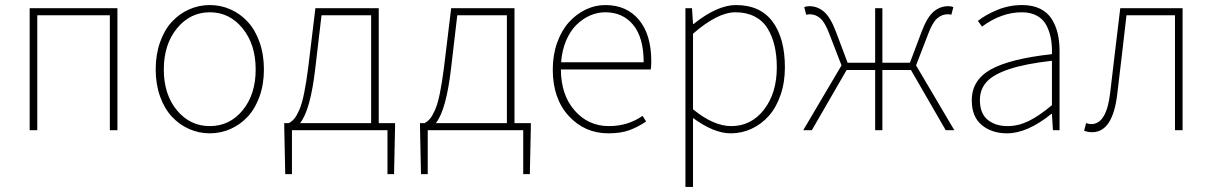

<svg xmlns="http://www.w3.org/2000/svg" viewBox="-20 -510 4748 752"><path d="M96.2 0V-478H439.9V0H410.2V-450.2H126V0Z M589.8 -237.8Q589.8 -296.4 606.9 -344.7Q624 -393.1 653.1 -424.6Q682.1 -456.1 720.5 -473.1Q758.8 -490.2 801.8 -490.2Q844.7 -490.2 883.1 -473.1Q921.4 -456.1 950.4 -424.6Q979.5 -393.1 996.6 -344.7Q1013.7 -296.4 1013.7 -237.8Q1013.7 -180.2 996.6 -132.3Q979.5 -84.5 950.4 -53.2Q921.4 -22 883.1 -4.9Q844.7 12.2 801.8 12.2Q758.8 12.2 720.5 -4.9Q682.1 -22 653.1 -53.2Q624 -84.5 606.9 -132.3Q589.8 -180.2 589.8 -237.8ZM981.4 -237.8Q981.4 -335.9 930.2 -398.9Q878.9 -461.9 801.8 -461.9Q724.6 -461.9 673.1 -398.9Q621.6 -335.9 621.6 -237.8Q621.6 -140.1 672.9 -78.1Q724.1 -16.1 801.8 -16.1Q879.4 -16.1 930.4 -78.1Q981.4 -140.1 981.4 -237.8Z M1215.3 -246.1Q1196.3 -78.6 1155.3 -27.8H1433.6V-450.2H1239.3ZM1123.5 0V171.9H1097.2L1093.3 -12.2V-27.8H1111.3Q1124 -34.7 1133.1 -45.7Q1142.1 -56.6 1152.3 -79.8Q1162.6 -103 1171.1 -144.8Q1179.7 -186.5 1187.5 -248L1215.3 -478H1463.4V-27.8H1527.3V-12.2L1523.4 171.9H1497.6V0Z M1747.1 -246.1Q1728 -78.6 1687 -27.8H1965.3V-450.2H1771ZM1655.3 0V171.9H1628.9L1625 -12.2V-27.8H1643.1Q1655.8 -34.7 1664.8 -45.7Q1673.8 -56.6 1684.1 -79.8Q1694.3 -103 1702.9 -144.8Q1711.4 -186.5 1719.2 -248L1747.1 -478H1995.1V-27.8H2059.1V-12.2L2055.2 171.9H2029.3V0Z M2350.6 -461.9Q2320.3 -461.9 2291.5 -449.5Q2262.7 -437 2238.3 -413.3Q2213.9 -389.6 2197.5 -351.6Q2181.2 -313.5 2177.7 -266.1H2501Q2501 -362.3 2460.4 -412.1Q2419.9 -461.9 2350.6 -461.9ZM2362.8 12.2Q2270 12.2 2207.5 -55.9Q2145 -124 2145 -237.8Q2145 -294.4 2162.1 -342.5Q2179.2 -390.6 2208 -422.6Q2236.8 -454.6 2273.7 -472.4Q2310.5 -490.2 2350.6 -490.2Q2434.1 -490.2 2482.4 -432.6Q2530.8 -375 2530.8 -270Q2530.8 -250 2528.8 -237.8H2176.8Q2177.2 -138.2 2230.7 -77.1Q2284.2 -16.1 2364.7 -16.1Q2439.5 -16.1 2496.6 -56.2L2510.7 -34.2Q2477.1 -11.7 2444.1 0.2Q2411.1 12.2 2362.8 12.2Z M2664.6 222.2V-478H2690.4L2694.3 -416H2696.3Q2789.6 -490.2 2862.3 -490.2Q2957.5 -490.2 3005.9 -425.3Q3054.2 -360.4 3054.2 -246.1Q3054.2 -187 3037.1 -137.7Q3020 -88.4 2991 -55.9Q2961.9 -23.4 2923.6 -5.6Q2885.3 12.2 2842.3 12.2Q2775.9 12.2 2694.3 -47.9V222.2ZM2844.2 -16.1Q2922.4 -16.1 2972.4 -80.8Q3022.5 -145.5 3022.5 -246.1Q3022.5 -293.5 3013.4 -331.5Q3004.4 -369.6 2985.8 -399.4Q2967.3 -429.2 2935.3 -445.6Q2903.3 -461.9 2860.4 -461.9Q2790.5 -461.9 2694.3 -377.9V-82Q2774.4 -16.1 2844.2 -16.1Z M3126 0 3275.9 -253.9 3228 -377.9Q3210.9 -422.9 3192.6 -438.5Q3174.3 -454.1 3151.9 -454.1Q3143.6 -454.1 3137.7 -452.1L3129.9 -481.9Q3137.7 -485.8 3149.9 -485.8Q3181.6 -485.8 3207 -464.4Q3232.4 -442.9 3253.9 -386.2L3299.8 -264.2H3407.7V-478H3436V-264.2H3543.9L3589.8 -386.2Q3611.3 -442.9 3636.7 -464.4Q3662.1 -485.8 3693.8 -485.8Q3706.1 -485.8 3713.9 -481.9L3706.1 -452.1Q3700.2 -454.1 3691.9 -454.1Q3669.4 -454.1 3651.1 -438.5Q3632.8 -422.9 3615.7 -377.9L3567.9 -253.9L3717.8 0H3684.1L3547.9 -235.8H3436V0H3407.7V-235.8H3295.9L3159.7 0Z M3924.3 12.2Q3864.3 12.2 3825.2 -20.3Q3786.1 -52.7 3786.1 -117.2Q3786.1 -196.3 3860.8 -238Q3935.5 -279.8 4100.1 -297.9Q4101.1 -330.1 4096.4 -356.9Q4091.8 -383.8 4079.6 -408.7Q4067.4 -433.6 4042.5 -447.8Q4017.6 -461.9 3981.9 -461.9Q3902.3 -461.9 3826.2 -405.8L3810.1 -428.2Q3839.4 -451.7 3885.5 -470.9Q3931.6 -490.2 3983.9 -490.2Q4024.4 -490.2 4053.7 -475.8Q4083 -461.4 4099.1 -435.8Q4115.2 -410.2 4122.6 -379.2Q4129.9 -348.1 4129.9 -310.1V0H4104L4100.1 -64H4098.1Q4003.4 12.2 3924.3 12.2ZM3926.3 -16.1Q3968.3 -16.1 4009.3 -36.1Q4050.3 -56.2 4100.1 -98.1V-272Q3996.1 -260.3 3933.6 -239.5Q3871.1 -218.8 3844.5 -189.5Q3817.9 -160.2 3817.9 -118.2Q3817.9 -65.9 3848.1 -41Q3878.4 -16.1 3926.3 -16.1Z M4257.8 7.8Q4240.7 7.8 4226.1 2L4233.9 -27.8Q4245.6 -23.9 4253.9 -23.9Q4314 -23.9 4328.1 -146Q4334.5 -201.2 4347.7 -311.8Q4360.8 -422.4 4367.7 -478H4611.8V0H4582V-450.2H4392.1Q4386.2 -398.9 4374.3 -296.4Q4362.3 -193.8 4356 -142.1Q4338.4 7.8 4257.8 7.8Z"/></svg>

Font: Source Sans 3 ExtraLight
Style: Regular
Weight: 200
Designer: Paul D. Hunt
Foundry: Adobe
Version: Version 3.052;hotconv 1.1.0;makeotfexe 2.6.0